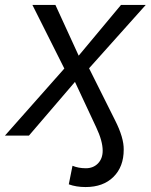

<svg xmlns="http://www.w3.org/2000/svg" viewBox="-60 -548 609 776"><path d="M440 57Q440 126 398.5 167Q357 208 286 208Q248 208 218 197L233 122Q257 132 287 132Q317 132 336 112.5Q355 93 355 61Q355 22 329 -33L243 -217L57 0H-40L200 -271L71 -528H164L258 -323L429 -528H529L300 -272L405 -62Q441 9 440 57Z"/></svg>

Font: Libra Sans
Style: Italic
Weight: 400
Italic angle: -12°
Foundry: Context Ltd
Version: Version 1.002